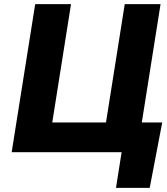

<svg xmlns="http://www.w3.org/2000/svg" viewBox="-20 -731 803 922"><path d="M36 0H564L537 171H699L759 -143H661L751 -711H579L489 -143H231L321 -711H149Z"/></svg>

Font: Asimov Pro
Style: UltObl
Weight: 900
Designer: Google
Version: Version 2.000980; 2014